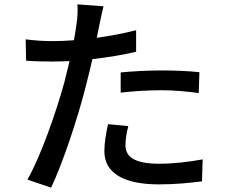

<svg xmlns="http://www.w3.org/2000/svg" viewBox="-20 -821 1040 883"><path d="M535 -488V-395C598 -402 659 -406 724 -406C784 -406 843 -400 894 -393L897 -489C840 -495 780 -497 722 -497C658 -497 589 -493 535 -488ZM570 -241 477 -250C468 -209 460 -167 460 -125C460 -26 548 27 711 27C787 27 854 20 909 13L912 -88C846 -76 778 -68 712 -68C584 -68 557 -109 557 -154C557 -179 562 -210 570 -241ZM220 -632C182 -632 147 -634 98 -640L100 -542C136 -539 173 -538 219 -538C244 -538 271 -539 300 -540L276 -443C238 -303 165 -97 106 5L215 42C269 -71 337 -277 373 -418C384 -460 395 -506 405 -549C473 -557 543 -568 606 -583V-682C548 -667 486 -656 425 -647L437 -706C441 -726 450 -767 456 -792L336 -801C338 -779 337 -742 332 -711C330 -692 325 -666 320 -636C285 -633 251 -632 220 -632Z"/></svg>

Font: Noto Sans CJK TC Medium
Style: Regular
Weight: 500
Designer: Ryoko NISHIZUKA 西塚涼子 (kana, bopomofo & ideographs); Paul D. Hunt (Latin, Greek & Cyrillic); Sandoll Communications 산돌커뮤니
Foundry: Adobe
Version: Version 2.004;hotconv 1.0.118;makeotfexe 2.5.65603